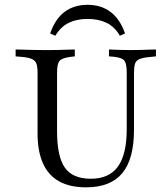

<svg xmlns="http://www.w3.org/2000/svg" viewBox="-20 -780 706 811"><path d="M138.7 -369.4V-472.6Q138.7 -497.6 133.9 -510.9Q129 -524.2 114.9 -530.6Q100.8 -537.1 74.2 -539.5L46 -541.9V-571Q60.5 -571 80.6 -570.2Q100.8 -569.4 124.2 -569Q147.6 -568.5 171 -568.5H179.8H186.3Q207.3 -568.5 227.4 -569Q247.6 -569.4 265.3 -570.2Q283.1 -571 296 -571V-541.9L275.8 -539.5Q241.1 -534.7 231 -522.2Q221 -509.7 221 -472.6V-369.4ZM343.5 11.3Q275.8 11.3 230.2 -13.7Q184.7 -38.7 161.7 -89.5Q138.7 -140.3 138.7 -216.1V-369.4H221V-226.6Q221 -118.5 254 -71.8Q287.1 -25 363.7 -25Q441.1 -25 478.2 -76.6Q515.3 -128.2 515.3 -234.7V-369.4H546V-231.5Q546 -108.1 496.4 -48.4Q446.8 11.3 343.5 11.3ZM515.3 -369.4V-472.6Q515.3 -509.7 506 -523Q496.8 -536.3 460.5 -540.3L440.3 -541.9V-571Q455.6 -570.2 480.6 -569.4Q505.6 -568.5 529.8 -568.5Q550 -568.5 570.2 -569Q590.3 -569.4 608.5 -570.2Q626.6 -571 638.7 -571V-541.9L608.1 -538.7Q582.3 -536.3 568.5 -530.2Q554.8 -524.2 550.4 -510.9Q546 -497.6 546 -472.6V-369.4ZM350 -759.7Q407.3 -759.7 447.2 -729.4Q487.1 -699.2 508.1 -638.7L486.3 -629Q464.5 -666.9 430.2 -683.5Q396 -700 350 -700Q304 -700 270.2 -683.5Q236.3 -666.9 213.7 -629L191.9 -638.7Q212.9 -700 252.8 -729.8Q292.7 -759.7 350 -759.7Z"/></svg>

Font: Playfair 5pt SemiExpanded Light
Style: Regular
Weight: 400
Version: Version 2.203